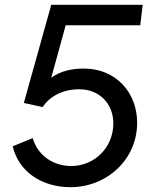

<svg xmlns="http://www.w3.org/2000/svg" viewBox="-20 -766 655 798"><path d="M273 12C423 12 550 -102 550 -256C550 -381 462 -481 329 -481C278 -481 232 -471 193 -443L253 -661H563L573 -746H193L79 -338L157 -321C185 -363 237 -395 310 -395C392 -395 451 -336 451 -253C451 -154 374 -76 276 -76C202 -76 137 -119 116 -192L33 -158C57 -53 153 12 273 12Z"/></svg>

Font: Mluvka Medium
Style: Italic
Weight: 500
Italic angle: -8°
Designer: Modified by Jiří Krblich, Original typeface by Gumpita Rahayu
Foundry: Gumpita Rahayu & Jiří Krblich
Version: Version 2.000;Glyphs 3.1.1 (3134)